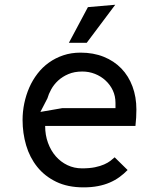

<svg xmlns="http://www.w3.org/2000/svg" viewBox="-20 -780 690 808"><path d="M517 -64.5Q501.5 -48.5 483 -35Q464.5 -21.5 442 -11.8Q419.5 -2 392.2 3.2Q365 8.5 331.5 8.5Q265 8.5 216.5 -15Q168 -38.5 136.5 -78Q105 -117.5 90 -168.5Q75 -219.5 75 -275Q75 -310.5 82.2 -345.2Q89.5 -380 103.2 -411.5Q117 -443 137.8 -470Q158.5 -497 185.8 -516.5Q213 -536 246.2 -547.2Q279.5 -558.5 319 -558.5Q373 -558.5 416.5 -541Q460 -523.5 490.5 -492Q521 -460.5 537.5 -416.2Q554 -372 554 -319Q554 -303.5 553 -285Q552 -266.5 550 -250H170Q170 -211.5 182 -178.8Q194 -146 214.8 -122.2Q235.5 -98.5 263.8 -85Q292 -71.5 325 -71.5Q357 -71.5 379.8 -76.2Q402.5 -81 418.2 -88Q434 -95 444.5 -103Q455 -111 462.5 -118ZM466 -325V-347Q466 -375.5 454.8 -399.5Q443.5 -423.5 424.2 -441.2Q405 -459 379.8 -469Q354.5 -479 326.5 -479Q293 -479 267.8 -468.2Q242.5 -457.5 224.5 -440.8Q206.5 -424 195.5 -404Q184.5 -384 179.5 -366L150 -309L242.5 -325ZM350 -750 465 -760 345 -600H270Z"/></svg>

Font: B612 Mono
Style: Regular
Weight: 400
Version: Version 1.005